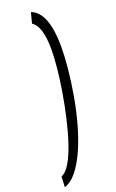

<svg xmlns="http://www.w3.org/2000/svg" viewBox="-243 -793 641 1057"><g transform="rotate(-20 77.5 -265.0)"><path d="M186 -518Q186 -460 179 -387.5Q172 -315 158.5 -237Q145 -159 124.5 -84Q104 -9 76.5 54.5Q49 118 15 162Q-19 206 -60 220L-57 158Q-29 147 -4.5 105Q20 63 40.5 1Q61 -61 77.5 -133Q94 -205 106 -277Q118 -349 124 -412.5Q130 -476 130 -519Q130 -655 78 -688L94 -750Q141 -733 163.5 -672Q186 -611 186 -518Z"/></g></svg>

Font: Georama Condensed
Style: Italic
Weight: 400
Width: 3
Italic angle: -9°
Designer: Jean-Baptiste Levee
Foundry: Production Type
Version: Version 1.000